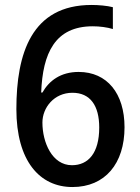

<svg xmlns="http://www.w3.org/2000/svg" viewBox="-20 -744 564 774"><path d="M46 -304C46 -95 140 10 272 10C404 10 482 -85 482 -231C482 -367 412 -454 297 -454C225 -454 178 -419 151 -371H146C152 -530 202 -638 354 -638C382 -638 412 -634 435 -627V-715C412 -721 377 -724 349 -724C107 -724 46 -528 46 -304ZM270 -78C190 -78 151 -170 151 -250C151 -310 198 -370 272 -370C344 -370 380 -318 380 -230C380 -127 336 -78 270 -78Z"/></svg>

Font: Noto Sans Myanmar SemiCondensed Medium
Style: Regular
Weight: 500
Width: 4
Designer: Monotype Design Team
Foundry: Monotype Imaging Inc.
Version: Version 2.107